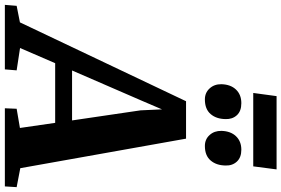

<svg xmlns="http://www.w3.org/2000/svg" viewBox="-280 -954 1158 790"><g transform="rotate(90 299.0 -559.0)"><path d="M-76 0 -72 -48.5 -4 -62 320.5 -745.5H474.5L596 -63.5L674 -48.5L671 0H349.5L351.5 -48.5L430.5 -62L409.5 -207H164L101.5 -62.5L193.5 -48.5L189.5 0ZM194 -276.5H399.5L358 -558.5L354 -646.5L318.5 -563.5ZM313 -823Q285.5 -823 267.8 -842.5Q250 -862 250.5 -891Q251.5 -929 272.5 -951Q293.5 -973 328.5 -973Q361.5 -973 378.2 -954.5Q395 -936 394 -908Q393.5 -870 373.2 -846.5Q353 -823 313 -823ZM504.5 -823Q477 -823 459.5 -842.5Q442 -862 442.5 -891Q443.5 -929 464.5 -951Q485.5 -973 520 -973Q552 -973 569 -954.5Q586 -936 585 -908Q584.5 -870 564.2 -846.5Q544 -823 504.5 -823ZM299.5 -1118H601L588.5 -1022H286.5Z"/></g></svg>

Font: Merriweather 20pt ExtraBold
Style: Italic
Weight: 800
Italic angle: -7.8°
Version: Version 2.101